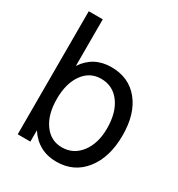

<svg xmlns="http://www.w3.org/2000/svg" viewBox="-178 -846 915 985"><g transform="rotate(30 279.5 -353.0)"><path d="M60 -729H143V-453Q200 -539 305 -539Q409 -539 469 -465Q529 -391 529 -264Q529 -134 467 -55.5Q405 23 301 23Q194 23 135 -67V0H60ZM289 -461Q223 -461 183 -405.5Q143 -350 143 -258Q143 -166 183 -110.5Q223 -55 289 -55Q357 -55 399.5 -110.5Q442 -166 442 -255Q442 -349 400.5 -405Q359 -461 289 -461Z"/></g></svg>

Font: ColatingCofangSans
Style: Regular
Weight: 400
Foundry: GNU
Version: Version 412.227;June 27, 2022;FontCreator 11.0.0.2412 32-bit